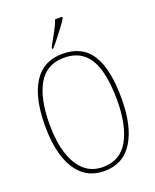

<svg xmlns="http://www.w3.org/2000/svg" viewBox="-169 -1027 915 1133"><g transform="rotate(-20 288.5 -460.5)"><path d="M288 10Q207 10 154 -35.5Q101 -81 74.5 -163.5Q48 -246 48 -359Q48 -536 108.5 -630.5Q169 -725 289 -725Q413 -725 470.5 -634Q528 -543 528 -358Q528 -186 467.5 -88Q407 10 288 10ZM288 -15Q396 -15 448 -107Q500 -199 500 -358Q500 -466 479.5 -542.5Q459 -619 412.5 -659.5Q366 -700 289 -700Q180 -700 128 -610Q76 -520 76 -358Q76 -254 100 -177Q124 -100 171 -57.5Q218 -15 288 -15ZM244 -784Q266 -824 286.5 -860.5Q307 -897 319 -931H363V-921Q353 -904 333 -877Q313 -850 290.5 -821.5Q268 -793 248 -771H244Z"/></g></svg>

Font: Noto Serif Lao Condensed Thin
Style: Regular
Weight: 100
Width: 3
Designer: Monotype Design Team
Foundry: Monotype Imaging Inc.
Version: Version 2.003; ttfautohint (v1.8.4.7-5d5b)